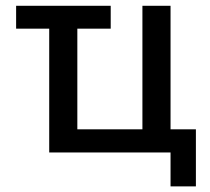

<svg xmlns="http://www.w3.org/2000/svg" viewBox="-20 -540 745 680"><path d="M37.1 -438.5V-519.5H372.1V-438.5H253.9V-82H484.4V-519.5H584V-82H673.8V120.1H584V0H154.3V-438.5Z"/></svg>

Font: GenEi M Gothic v2 Medium
Style: Regular
Weight: 500
Version: Version 2.0